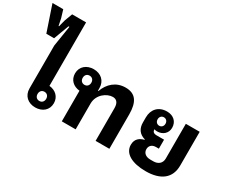

<svg xmlns="http://www.w3.org/2000/svg" viewBox="-223 -1335 2120 1776"><g transform="rotate(30 836.5 -446.5)"><path d="M252 12C328 12 384 -34 384 -108C384 -176 335 -221 268 -227V-905H119L88 -822L69 -749H64L49 -822L24 -905H-91L2 -630H85L145 -792H155L120 -573V-114C120 -36 176 12 252 12ZM256 -59C229 -59 210 -78 210 -108C210 -138 229 -157 256 -157C283 -157 302 -138 302 -108C302 -78 283 -59 256 -59Z M531 0H679V-275C679 -374 767 -432 828 -432C861 -432 892 -414 892 -350V0H1039V-367C1039 -499 994 -566 888 -566C786 -566 716 -502 684 -412H679V-440C679 -518 623 -566 547 -566C473 -566 415 -520 415 -446C415 -377 464 -333 531 -327ZM543 -397C516 -397 497 -416 497 -446C497 -476 516 -495 543 -495C570 -495 589 -476 589 -446C589 -416 570 -397 543 -397Z M1435 -230V-326H1358C1323 -326 1310 -339 1310 -365C1320 -361 1330 -360 1341 -360C1398 -360 1445 -398 1445 -458C1445 -524 1398 -566 1330 -566C1240 -566 1186 -506 1186 -421V-366C1186 -305 1213 -258 1280 -239V-235C1232 -223 1192 -195 1192 -132C1192 -40 1286 12 1432 12C1594 12 1684 -60 1684 -194V-554H1536V-183C1536 -132 1500 -103 1449 -103H1416C1369 -103 1337 -128 1337 -169C1337 -200 1357 -230 1405 -230ZM1331 -415C1307 -415 1289 -433 1289 -460C1289 -487 1307 -505 1331 -505C1355 -505 1373 -487 1373 -460C1373 -433 1355 -415 1331 -415Z"/></g></svg>

Font: IBM Plex Sans Thai Looped
Style: Bold
Weight: 700
Designer: Mike Abbink, Paul van der Laan, Pieter van Rosmalen, Ben Mitchell, Mark Frömberg
Foundry: Bold Monday
Version: Version 1.1